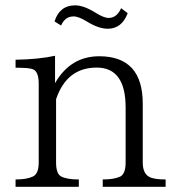

<svg xmlns="http://www.w3.org/2000/svg" viewBox="-20 -719 668 729"><path d="M39.1 -9.8V-37.6Q81.5 -37.6 105 -48.8Q127 -59.1 127 -102.1V-401.4Q127 -447.3 105 -456.1Q91.3 -461.9 39.1 -461.9V-492.2Q127.4 -493.7 189 -507.3V-403.3Q247.6 -505.4 356.9 -505.4Q522 -505.4 522 -325.2V-102.1Q522 -61.5 545.9 -47.9Q563 -37.6 608.9 -37.6V-9.8H370.1V-37.6Q413.6 -37.6 437 -48.8Q457 -59.6 457 -102.1V-311Q457 -462.4 347.2 -462.4Q233.4 -462.4 192.9 -342.3V-102.1Q192.9 -60.5 210.9 -49.8Q231.9 -37.6 279.3 -37.6V-9.8ZM187 -637.7Q206.5 -698.7 265.1 -698.7Q297.9 -698.7 342.3 -670.9Q374.5 -650.9 392.1 -650.9Q423.8 -650.9 439.9 -688L464.8 -668.9Q442.4 -609.9 389.2 -609.9Q354.5 -609.9 311 -636.7Q278.8 -656.7 259.3 -656.7Q227.1 -656.7 211.9 -622.1Z"/></svg>

Font: I.Ming
Style: Regular
Weight: 400
Designer: Ichiten Fonts Project
Version: Version 5.10 Mar 24, 2018